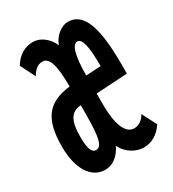

<svg xmlns="http://www.w3.org/2000/svg" viewBox="-126 -542 566 627"><g transform="rotate(-30 156.5 -229.0)"><path d="M90 11C118 11 143 -8 158 -40C173 -7 207 11 235 11C265 11 291 -4 310 -33L282 -88C272 -70 257 -59 239 -59C207 -59 189 -102 189 -176V-219L307 -226V-264C307 -401 283 -469 224 -469C200 -469 171 -447 161 -417C150 -445 122 -469 93 -469C61 -469 35 -453 17 -423L45 -367C56 -387 70 -398 87 -398C113 -398 124 -364 124 -283C38 -273 4 -229 4 -125C4 -45 35 11 90 11ZM189 -287C189 -361 200 -398 219 -398C237 -398 245 -365 245 -290ZM96 -60C78 -60 72 -81 72 -124C72 -180 85 -209 125 -212C125 -117 124 -60 96 -60Z"/></g></svg>

Font: Inconsolata ExtraCondensed
Style: Bold
Weight: 700
Width: 2
Monospace: yes
Designer: Raph Levien, Cyreal, Brenton Simpson
Foundry: Raph Levien, Cyreal, Google
Version: Version 3.100